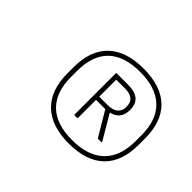

<svg xmlns="http://www.w3.org/2000/svg" viewBox="-90 -863 719 719"><g transform="rotate(45 270.0 -503.5)"><path d="M323 -305Q231 -305 182.5 -352Q134 -399 134 -487V-520Q134 -609 182.5 -655.5Q231 -702 323 -702Q416 -702 464 -655.5Q512 -609 512 -520V-487Q512 -398 464 -351.5Q416 -305 323 -305ZM323 -323Q406 -323 450 -365Q494 -407 494 -488V-519Q494 -601 450 -642.5Q406 -684 323 -684Q239 -684 196 -642.5Q153 -601 153 -519V-488Q153 -407 196 -365Q239 -323 323 -323ZM264 -395Q262 -395 262 -398V-615Q262 -618 264 -618H325Q361 -618 379 -603Q397 -588 397 -556Q397 -531 385 -516Q373 -501 350 -496L407 -399Q409 -395 404 -395H390Q388 -395 386 -397L329 -493H280V-398Q280 -395 277 -395ZM280 -510H323Q352 -510 365.5 -522Q379 -534 379 -552V-556Q379 -578 366 -589Q353 -600 325 -600H280Z"/></g></svg>

Font: Sofia Sans Semi Condensed Thin
Style: Italic
Weight: 250
Italic angle: -9°
Version: Version 4.100